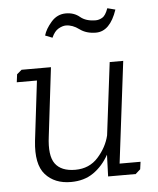

<svg xmlns="http://www.w3.org/2000/svg" viewBox="-50 -697 616 749"><g transform="rotate(-5 258.5 -322.5)"><path d="M175 -558 147 -569Q154 -594 177.5 -621Q201 -648 235 -648Q267 -648 289 -629.5Q311 -611 349 -611Q362 -611 375 -618.5Q388 -626 398 -654L429 -646Q401 -563 346 -563Q308 -563 282.5 -582Q257 -601 231 -601Q218 -601 202 -592Q186 -583 175 -558ZM475 -46 471 -17 452 0H344L347 -85Q323 -42 286.5 -16.5Q250 9 198 9Q134 9 98 -31.5Q62 -72 72 -163L100 -397H21L25 -428L44 -444H159L127 -176Q117 -101 140.5 -69Q164 -37 219 -37Q274 -37 308.5 -75.5Q343 -114 354 -160L389 -444H442L393 -46Z"/></g></svg>

Font: Zilla Slab Light
Style: Italic
Weight: 300
Italic angle: -6°
Designer: Typotheque.com
Foundry: Typotheque type foundry
Version: Version 1.1; 2017; ttfautohint (v1.6)